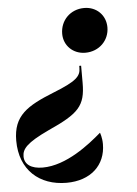

<svg xmlns="http://www.w3.org/2000/svg" viewBox="-95 -559 578 812"><g transform="rotate(-5 194.5 -153.0)"><path d="M155 212C257 212 322 152 322 62C322 34 314 14 314 14H313C262 58 161 139 60 139C11 139 -17 119 -17 85C-17 54 2 29 98 -16C229 -75 259 -105 259 -203V-276H251V-267C251 -232 232 -212 133 -173C18 -127 -42 -90 -42 16C-42 141 40 212 155 212ZM191 -417C191 -367 230 -329 282 -329C341 -329 384 -373 384 -428C384 -480 345 -518 293 -518C234 -518 191 -474 191 -417Z"/></g></svg>

Font: Nyght Serif Bold Italic
Style: Regular
Weight: 700
Italic angle: -16°
Designer: Maksym Kobuzan
Version: Version 0.410;Glyphs 3.1.2 (3151)